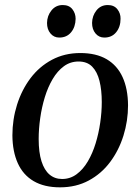

<svg xmlns="http://www.w3.org/2000/svg" viewBox="-20 -752 572 782"><path d="M307 -536Q371.5 -536 414.5 -510.8Q457.5 -485.5 479.2 -438Q501 -390.5 501.5 -323Q501.5 -259.5 482.8 -199.5Q464 -139.5 428.5 -92Q393 -44.5 341.5 -16.8Q290 11 224.5 11Q160.5 11 117.2 -14.2Q74 -39.5 52.5 -87.2Q31 -135 30.5 -200.5Q30.5 -265.5 49.5 -325.8Q68.5 -386 104.2 -433.5Q140 -481 191.5 -508.5Q243 -536 307 -536ZM300 -501.5Q266.5 -501.5 240.2 -482.2Q214 -463 194.5 -430Q175 -397 162.5 -356Q150 -315 143.8 -271Q137.5 -227 137.5 -186Q137.5 -131.5 149 -95.2Q160.5 -59 181.8 -41Q203 -23 233 -23Q266 -23 292.2 -42.5Q318.5 -62 337.8 -94.8Q357 -127.5 369.5 -168.2Q382 -209 388.2 -252.5Q394.5 -296 394.5 -336.5Q394.5 -385.5 385.2 -422.5Q376 -459.5 355.5 -480.5Q335 -501.5 300 -501.5ZM221.5 -599Q199.5 -599 185.5 -615.8Q171.5 -632.5 171.5 -658.5Q172 -688 189.8 -709.8Q207.5 -731.5 235.5 -731.5Q261.5 -731.5 274.8 -714.5Q288 -697.5 288 -675.5Q287.5 -642.5 269.8 -620.8Q252 -599 221.5 -599ZM405 -599Q383 -599 369 -615.8Q355 -632.5 355 -658.5Q355.5 -688 373 -709.8Q390.5 -731.5 419 -731.5Q444.5 -731.5 458 -714.5Q471.5 -697.5 471 -675.5Q471 -642.5 453.2 -620.8Q435.5 -599 405 -599Z"/></svg>

Font: Merriweather 96pt
Style: Italic
Weight: 400
Italic angle: -7.8°
Version: Version 2.101